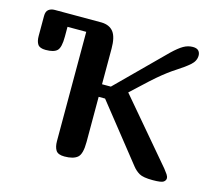

<svg xmlns="http://www.w3.org/2000/svg" viewBox="-79 -597 771 693"><g transform="rotate(15 306.5 -251.0)"><path d="M279 -287H312L487 -461Q510 -483 526.5 -492.5Q543 -502 561 -502Q576 -502 582.5 -495Q589 -488 589 -477Q589 -457 571.5 -441.5Q554 -426 525 -407.5Q496 -389 462 -360Q439 -340 419.5 -321.5Q400 -303 378 -283L575 -51Q583 -41 588 -33.5Q593 -26 593 -19Q593 -12 585.5 -6Q578 0 545 0Q509 0 494.5 -8.5Q480 -17 469 -31L303 -240H279V-71Q279 -26 263.5 -13Q248 0 215 0Q191 0 183 -12.5Q175 -25 175 -47V-455H105V-418Q105 -378 93 -366Q81 -354 50 -354Q28 -354 20.5 -365Q13 -376 13 -396V-471Q13 -488 22 -495Q31 -502 45 -502H220Q250 -501 264.5 -482Q279 -463 279 -420Z"/></g></svg>

Font: Marmelad
Style: Regular
Weight: 400
Designer: Manvel Shmavonyan
Foundry: Cyreal
Version: Version 1.110; ttfautohint (v1.8.4.7-5d5b)